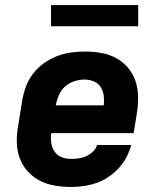

<svg xmlns="http://www.w3.org/2000/svg" viewBox="-20 -732 640 760"><path d="M261 8Q228 8 196 2.5Q164 -3 136.5 -17.5Q109 -32 88.5 -55Q68 -78 57.5 -107.5Q47 -137 46.5 -169.5Q46 -202 52 -235L68 -335Q73 -363 83 -390Q93 -417 111 -440.5Q129 -464 153.5 -481.5Q178 -499 205 -509.5Q232 -520 260 -524Q288 -528 316 -528Q348 -528 380 -522.5Q412 -517 439 -502.5Q466 -488 486 -464.5Q506 -441 516 -412Q526 -383 526.5 -350.5Q527 -318 522 -285L509 -205H183Q180 -185 183 -166Q186 -147 196 -132Q206 -117 223.5 -110Q241 -103 261 -103Q276 -103 291 -105Q306 -107 320.5 -113.5Q335 -120 347.5 -131.5Q360 -143 364 -158H499Q493 -133 480.5 -109.5Q468 -86 449.5 -66Q431 -46 408.5 -31Q386 -16 361 -7.5Q336 1 311 4.5Q286 8 261 8ZM391 -315Q393 -335 390.5 -354Q388 -373 378 -388Q368 -403 351 -410Q334 -417 314 -417Q294 -417 274 -410.5Q254 -404 238 -390Q222 -376 213.5 -356.5Q205 -337 201 -317V-315ZM182 -628V-712H527V-628Z"/></svg>

Font: Iosevka SS04 Hv Ex Obl
Style: Regular
Weight: 900
Width: 7
Italic angle: -9°
Monospace: yes
Designer: Belleve Invis
Foundry: Belleve Invis
Version: Version 19.0.0; ttfautohint (v1.8.4)